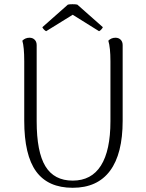

<svg xmlns="http://www.w3.org/2000/svg" viewBox="-20 -878 691 911"><path d="M562 -305Q562 -148 502 -67.5Q442 13 325 13Q208 13 151.5 -64.5Q95 -142 95 -305V-587Q95 -655 86 -685Q100 -699 120 -699Q135 -699 144.5 -689.5Q154 -680 154 -664V-303Q154 -157 195.5 -89Q237 -21 325 -21Q414 -21 459 -92.5Q504 -164 504 -303V-587Q504 -652 494 -685Q508 -699 528 -699Q543 -699 552.5 -689.5Q562 -680 562 -664ZM468 -749Q466 -744 460.5 -738Q455 -732 450 -730L325 -808L199 -730Q194 -732 188 -738.5Q182 -745 181 -749L302 -856Q308 -858 324 -858Q341 -858 347 -856Z"/></svg>

Font: Arima Madurai Light
Style: Regular
Weight: 300
Designer: Joana Correia and Natanael Gama
Foundry: NDISCOVER
Version: Version 1.019